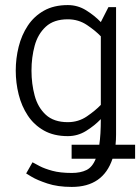

<svg xmlns="http://www.w3.org/2000/svg" viewBox="-20 -528 552 756"><path d="M247 -452Q192 -452 160.5 -423Q129 -394 116.5 -348Q104 -302 104 -250Q104 -198 116.5 -151.5Q129 -105 160.5 -76Q192 -47 247 -47Q289 -47 322.5 -70Q356 -93 377 -115V-385Q356 -407 322.5 -429.5Q289 -452 247 -452ZM108 111Q117 116 136 126Q155 136 186 144.5Q217 153 263 153Q297 153 320.5 141.5Q344 130 357 97H262V42H371Q377 2 377 -59Q352 -33 319 -12.5Q286 8 247 8Q192 8 153 -14Q114 -36 89.5 -73Q65 -110 53.5 -156Q42 -202 42 -250Q42 -298 53.5 -344Q65 -390 89.5 -427Q114 -464 153 -486Q192 -508 247 -508Q286 -508 319 -487.5Q352 -467 377 -441L407 -500H437V2Q437 23 435 42H512V97H423Q386 208 263 208H262Q207 208 166.5 194.5Q126 181 104.5 168Q83 155 83 155Z"/></svg>

Font: Epunda Sans Light
Style: Regular
Weight: 300
Designer: Simon Atzbach
Foundry: typofactur
Version: Version 2.204; ttfautohint (v1.8.4.7-5d5b)